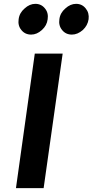

<svg xmlns="http://www.w3.org/2000/svg" viewBox="-20 -979 482 999"><path d="M63 0H207L306 -700H161ZM164 -959Q134 -959 108 -935Q81 -912 77 -879Q72 -846 91 -823Q110 -799 142 -799Q172 -799 198 -823Q224 -846 228 -879Q233 -912 214 -935Q195 -959 164 -959ZM376 -959Q346 -959 320 -935Q293 -912 289 -879Q284 -846 303 -823Q322 -799 354 -799Q384 -799 411 -823Q436 -846 441 -879Q445 -912 426 -935Q407 -959 376 -959Z"/></svg>

Font: Unageo
Style: ExtraBold-Italic
Weight: 800
Designer: Richard Sepsi
Foundry: Richard Sepsi
Version: Version 2.000